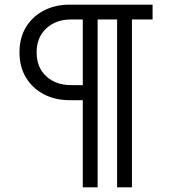

<svg xmlns="http://www.w3.org/2000/svg" viewBox="-20 -708 734 828"><path d="M401 100H337V-276H280Q218 -276 169 -301.5Q120 -327 92 -373.5Q64 -420 64 -482Q64 -545 92 -591Q120 -637 169 -662.5Q218 -688 280 -688H638V-624H549V100H485V-624H401ZM286 -341H337V-624H286Q221 -624 179.5 -585.5Q138 -547 138 -482Q138 -417 179.5 -379Q221 -341 286 -341Z"/></svg>

Font: Outfit Light
Style: Regular
Weight: 300
Designer: Rodrigo Fuenzalida
Foundry: fragTYPE
Version: Version 1.100; ttfautohint (v1.8.4.7-5d5b)